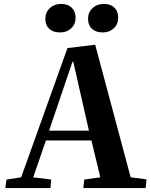

<svg xmlns="http://www.w3.org/2000/svg" viewBox="-20 -950 764 970"><path d="M209 -855Q209 -887.7 231.7 -908.9Q254.4 -930.2 288.1 -930.2Q322.3 -930.2 342 -911.6Q361.8 -893.1 361.8 -860.8Q361.8 -827.6 339.6 -806.9Q317.4 -786.1 283.2 -786.1Q248.5 -786.1 228.8 -804.4Q209 -822.8 209 -855ZM424.8 -855Q424.8 -887.7 447.5 -908.9Q470.2 -930.2 504.9 -930.2Q538.6 -930.2 557.9 -911.6Q577.1 -893.1 577.1 -860.8Q577.1 -828.1 554.9 -807.1Q532.7 -786.1 499 -786.1Q464.4 -786.1 444.6 -804.4Q424.8 -822.8 424.8 -855ZM320.8 -707 460.9 -724.1 640.1 -54.2 720.2 -43.9 715.8 0H400.9L405.8 -43L486.8 -54.2L441.9 -240.2H211.9L147.9 -54.2L238.8 -43L234.9 0H6.8L13.2 -43L86.9 -54.2ZM346.2 -638.2 228 -290H429.2L350.1 -638.2Z"/></svg>

Font: Literata SemiBold
Style: Italic
Weight: 650
Italic angle: -2.39999°
Designer: Latin by Veronika Burian and Jose Scaglione. Greek by Irene Vlachou. Cyrillic by Vera Evstafieva
Foundry: TypeTogether
Version: Version 3.021